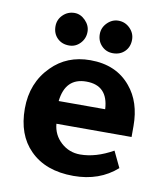

<svg xmlns="http://www.w3.org/2000/svg" viewBox="-76 -709 678 785"><g transform="rotate(10 263.0 -316.5)"><path d="M488 -186H176Q180 -140 213.5 -109.5Q247 -79 293 -79Q358 -79 429 -119L461 -52Q389 12 281 12Q165 12 100 -54Q38 -116 38 -225Q38 -332 108 -402Q171 -466 268 -466Q376 -466 436 -393Q488 -331 488 -232ZM169 -279H362Q357 -377 267 -377Q180 -377 169 -279ZM103 -578Q103 -606 123 -625.5Q143 -645 171 -645Q196 -645 216 -624.5Q236 -604 236 -578Q236 -550 217 -530Q198 -510 171 -510Q141 -510 122 -529Q103 -548 103 -578ZM287 -578Q287 -605 307 -625Q327 -645 353 -645Q381 -645 401 -625Q421 -605 421 -578Q421 -548 402 -529Q383 -510 353 -510Q325 -510 306 -529.5Q287 -549 287 -578Z"/></g></svg>

Font: Tajawal
Style: Bold
Weight: 700
Designer: Boutros Fonts
Foundry: Created by Boutros International 2017
Version: Version 1.700